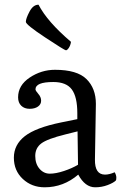

<svg xmlns="http://www.w3.org/2000/svg" viewBox="-20 -787 520 817"><path d="M240 -266 309 -280V-305Q309 -375 285.5 -406.5Q262 -438 207 -438Q131 -438 131 -407Q131 -401 143 -387.5Q155 -374 155 -358.5Q155 -343 141.5 -333.5Q128 -324 106 -324Q84 -324 70.5 -337Q57 -350 57 -373Q57 -424 106.5 -457Q156 -490 214 -490Q308 -490 348 -450.5Q388 -411 388 -345Q388 -343 384 -108Q383 -44 427 -44Q445 -44 468 -54Q475 -42 475 -31.5Q475 -21 473 -19Q463 -9 438 0.5Q413 10 385 10Q342 10 313 -44Q250 10 170 10Q115 10 77 -25.5Q39 -61 39 -116Q39 -171 85.5 -207.5Q132 -244 240 -266ZM312 -86 310 -228 258 -215Q181 -196 155.5 -176.5Q130 -157 130 -123.5Q130 -90 148 -69Q166 -48 192 -48Q218 -48 252.5 -59.5Q287 -71 312 -86ZM90 -694Q90 -708 105.5 -737.5Q121 -767 144 -767Q181 -695 282 -609Q280 -594 273 -583.5Q266 -573 260.5 -573Q255 -573 172.5 -627.5Q90 -682 90 -694Z"/></svg>

Font: Esteban
Style: Regular
Weight: 400
Designer: Angelica Diaz Rivera
Foundry: Angelica Diaz Rivera
Version: Version 1.002